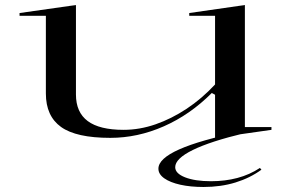

<svg xmlns="http://www.w3.org/2000/svg" viewBox="-20 -535 1144 766"><path d="M420 15Q284 15 223.5 -28.5Q163 -72 163 -162V-472H58V-483L283 -515V-158Q283 -87 330 -52Q377 -17 473 -17Q537 -17 600.5 -39Q664 -61 724.5 -101Q785 -141 838 -198V-472H735V-483L957 -515V-28H1063V-17L838 15V-157L825 -164Q738 -77 633.5 -31Q529 15 420 15ZM957 -4Q819 29 749 63.5Q679 98 679 132Q679 157 718.5 172.5Q758 188 822 188Q878 188 927 175Q976 162 1017 135L1023 142Q978 175 919.5 193Q861 211 792 211Q740 211 699.5 202Q659 193 635.5 176.5Q612 160 612 138Q612 98 695 61Q778 24 944 -10Z"/></svg>

Font: Kalnia Expanded Light
Style: Regular
Weight: 300
Width: 7
Designer: Frida Medrano
Foundry: Frida Medrano
Version: Version 1.105